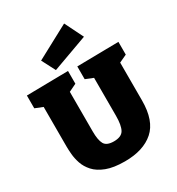

<svg xmlns="http://www.w3.org/2000/svg" viewBox="-232 -1145 1201 1303"><g transform="rotate(-30 368.0 -493.5)"><path d="M403 -705 728 -710V-610L668 -582V-285Q668 -127 587.5 -56Q507 15 362 15Q274 15 218 -6.5Q162 -28 131 -62.5Q100 -97 87 -136Q74 -175 71 -210.5Q68 -246 68 -270V-581L8 -605V-705L333 -710V-610L273 -581V-270Q273 -203 290.5 -171.5Q308 -140 365 -140Q424 -140 443.5 -174.5Q463 -209 463 -285V-581L403 -605ZM265 -756 210 -862 471 -1002 543 -857Z"/></g></svg>

Font: Bitter Black
Style: Regular
Weight: 900
Designer: Sol Matas, and Bitter project Authors
Foundry: Sol Matas
Version: Version 2.001